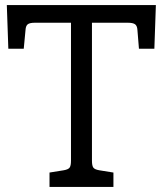

<svg xmlns="http://www.w3.org/2000/svg" viewBox="-20 -740 644 760"><path d="M597 -720 591 -547H530L524 -621Q523 -638 514.5 -644Q506 -650 486 -650H344V-104Q344 -84 349.5 -76.5Q355 -69 373 -66L429 -57V0H176V-57L232 -66Q250 -69 255.5 -76.5Q261 -84 261 -104V-650H118Q98 -650 90 -644Q82 -638 81 -621L74 -547H13L7 -720Z"/></svg>

Font: Enriqueta
Style: Regular
Weight: 400
Designer: Viviana Monsalve, Gustavo Ibarra
Foundry: 72Puntos
Version: Version 2.000